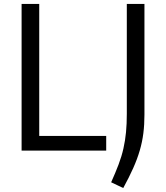

<svg xmlns="http://www.w3.org/2000/svg" viewBox="-20 -760 836 969"><path d="M89 -740H178V-74H516V0H89ZM541 160Q563 111 578.5 70Q594 29 603 -11Q612 -51 616 -93Q620 -135 620 -186V-740H709V-181Q709 -131 703.5 -87.5Q698 -44 685.5 -1Q673 42 652.5 88Q632 134 602 189Z"/></svg>

Font: EncodeSans
Style: Regular
Weight: 400
Designer: Pablo Impallari, Andres Torresi
Foundry: Pablo Impallari, Andres Torresi
Version: Version 1.000; ttfautohint (v1.4.1)